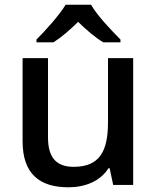

<svg xmlns="http://www.w3.org/2000/svg" viewBox="-20 -786 667 816"><path d="M367 -766H259C232 -721 173 -656 135 -618V-606H207C242 -628 276 -658 312 -693C348 -658 384 -627 419 -606H492V-618C455 -655 392 -721 367 -766ZM546 -539H439V-267C439 -144 404 -77 293 -77C218 -77 184 -118 184 -202V-539H76V-186C76 -49 146 10 271 10C340 10 406 -15 441 -71H446L461 0H546Z"/></svg>

Font: Noto Sans Canadian Aboriginal Medium
Style: Regular
Weight: 500
Designer: Monotype Design Team, Typotheque's Kevin King
Foundry: Monotype Imaging Inc.
Version: Version 2.004